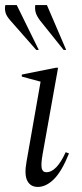

<svg xmlns="http://www.w3.org/2000/svg" viewBox="-44 -727 323 757"><path d="M105 10Q76 10 63.5 -14.5Q51 -39 61 -92L116 -405L42 -425V-433L177 -460H185L124 -119Q117 -79 120.5 -63.5Q124 -48 139 -48Q179 -48 215 -127L228 -122Q200 -52 169 -21Q138 10 105 10ZM207 -530 114 -646Q100 -665 96.5 -678.5Q93 -692 95 -707H141L217 -530ZM99 -530 -3 -646Q-19 -664 -22.5 -678.5Q-26 -693 -23 -707H22L109 -530Z"/></svg>

Font: Spectral Light
Style: Italic
Weight: 300
Italic angle: -10°
Designer: Jean-Baptiste Levee
Foundry: Production Type
Version: Version 2.001